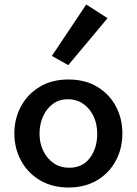

<svg xmlns="http://www.w3.org/2000/svg" viewBox="-20 -825 609 855"><path d="M285 10Q213 10 158.5 -22Q104 -54 74 -109Q44 -164 44 -231Q44 -297 73.5 -351.5Q103 -406 157 -438.5Q211 -471 285 -471Q359 -471 413 -438.5Q467 -406 496 -351.5Q525 -297 525 -231Q525 -164 495.5 -109Q466 -54 412 -22Q358 10 285 10ZM288 -78Q348 -78 380.5 -122Q413 -166 413 -229Q413 -272 397 -306.5Q381 -341 351.5 -362Q322 -383 282 -383Q243 -383 215 -362Q187 -341 171.5 -306.5Q156 -272 156 -229Q156 -187 173 -152.5Q190 -118 219.5 -98Q249 -78 288 -78ZM284 -535 211 -576 364 -805 459 -744Z"/></svg>

Font: Alata
Style: Regular
Weight: 400
Designer: Spyros Zevelakis, Eben Sorkin
Foundry: Spyros Zevelakis
Version: Version 1.005; ttfautohint (v1.8.4.7-5d5b)